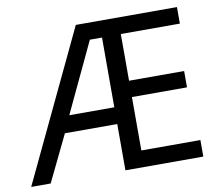

<svg xmlns="http://www.w3.org/2000/svg" viewBox="-79 -808 1039 903"><g transform="rotate(-10 440.0 -357.0)"><path d="M821 0V-79H539V-334H802V-412H539V-635H821V-714H338L-1 0H92L199 -221H449V0ZM234 -301 391 -634H449V-301Z"/></g></svg>

Font: Noto Sans Lycian
Style: Regular
Weight: 400
Designer: Monotype Design Team
Foundry: Monotype Imaging Inc.
Version: Version 2.002